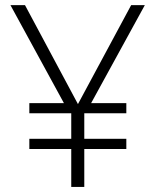

<svg xmlns="http://www.w3.org/2000/svg" viewBox="-20 -734 611 754"><path d="M286.1 -325.2 495.1 -713.9H548.8L337.9 -329.1H476.1V-289.1H311V-189H476.1V-148.9H311V0H259.8V-148.9H95.2V-189H259.8V-289.1H95.2V-329.1H231L21 -713.9H78.1Z"/></svg>

Font: JBL Sans
Style: Light
Weight: 300
Version: Version 1.10